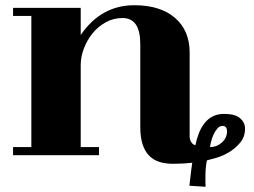

<svg xmlns="http://www.w3.org/2000/svg" viewBox="-20 -533 971 735"><path d="M517 -365Q517 -464 449 -464Q414 -464 384.5 -447.5Q355 -431 334 -405Q313 -379 301 -347Q289 -315 289 -284V30H359V61H30V30H100V-472H30V-503H289V-399Q367 -513 494 -513Q594 -513 650 -464.5Q706 -416 706 -332V-7Q710 18 728 23Q733 -2 741.5 -23.5Q750 -45 763 -61.5Q776 -78 794.5 -87.5Q813 -97 838 -97Q880 -97 899 -80.5Q918 -64 918 -41Q918 -9 899.5 13Q881 35 857 49.5Q833 64 808.5 71Q784 78 772 81Q767 106 766.5 135.5Q766 165 767 182L705 178Q707 164 709.5 140Q712 116 716 90Q699 92 681 93Q663 94 642 94Q614 94 591 87Q568 80 551.5 63.5Q535 47 526 20Q517 -7 517 -47ZM784 30Q810 30 829.5 12.5Q849 -5 849 -30Q849 -51 832 -51Q821 -51 812.5 -41.5Q804 -32 798 -19Q792 -6 788.5 7.5Q785 21 784 30Z"/></svg>

Font: Cafe24 ClassicType
Style: Regular
Weight: 400
Designer: Cafe24 thkim, hmlim, mnelim & 4IR
Foundry: Cafe24
Version: Version 1.000